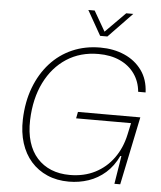

<svg xmlns="http://www.w3.org/2000/svg" viewBox="-62 -992 887 1055"><g transform="rotate(5 382.0 -464.5)"><path d="M357 10Q291 10 238 -13Q185 -36 148 -78Q111 -120 92.5 -178.5Q74 -237 76 -309Q79 -406 109 -485Q139 -564 190.5 -621Q242 -678 312 -708.5Q382 -739 466 -739Q540 -739 599.5 -713Q659 -687 695.5 -637Q732 -587 735 -515H694Q689 -571 659 -613.5Q629 -656 578 -679.5Q527 -703 459 -703Q359 -703 283.5 -654Q208 -605 164 -516.5Q120 -428 116 -309Q114 -241 130 -188.5Q146 -136 178.5 -100Q211 -64 256.5 -45.5Q302 -27 359 -27Q437 -27 498 -58Q559 -89 599.5 -145Q640 -201 656 -275L672 -349L680 -340H367L374 -376H718L640 0H608L633 -155H627Q600 -98 558.5 -61.5Q517 -25 465.5 -7.5Q414 10 357 10ZM459 -803 382 -939H417L481 -828L591 -939H630L499 -803Z"/></g></svg>

Font: Mona Sans
Style: Italic
Weight: 200
Italic angle: -11.6951°
Designer: Deni Anggara
Foundry: GitHub
Version: Version 2.000